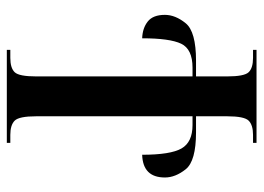

<svg xmlns="http://www.w3.org/2000/svg" viewBox="-122 -632 754 549"><g transform="rotate(90 254.5 -357.0)"><path d="M122 0H388V-10H365Q337 -10 324.5 -22.5Q312 -35 312 -84V-531H337Q386 -531 404 -499.5Q422 -468 422 -387Q487 -389 487 -452Q487 -482 463.5 -511.5Q440 -541 358 -541H312V-630Q312 -679 324.5 -691.5Q337 -704 365 -704H388V-714H122V-704H145Q174 -704 186 -691.5Q198 -679 198 -630V-541H153Q70 -541 46 -511.5Q22 -482 22 -452Q22 -418 41 -403Q60 -388 89 -387Q89 -466 104.5 -498.5Q120 -531 173 -531H198V-84Q198 -35 186 -22.5Q174 -10 145 -10H122Z"/></g></svg>

Font: Noto Serif Display Condensed Semi
Style: Regular
Weight: 600
Width: 3
Designer: Monotype Design Team
Foundry: Monotype Imaging Inc.
Version: Version 1.900